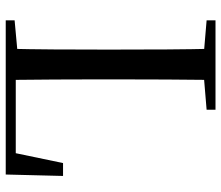

<svg xmlns="http://www.w3.org/2000/svg" viewBox="-71 -701 772 670"><g transform="rotate(90 315.0 -366.0)"><path d="M51 0V-31L193 -44H206L205 0ZM150 0Q152 -84 152.5 -167.5Q153 -251 153 -328V-392Q153 -478 152.5 -563Q152 -648 150 -732H259Q258 -648 257.5 -562Q257 -476 257 -384V-325Q257 -251 257.5 -168Q258 -85 259 0ZM205 0 206 -35H559L509 -8L549 -200H594L589 0ZM51 -701V-732H363V-701L219 -689H193Z"/></g></svg>

Font: Noto Serif SC ExtraLight Medium
Style: Regular
Weight: 500
Version: Version 2.002-H1;hotconv 1.1.0;makeotfexe 2.6.0